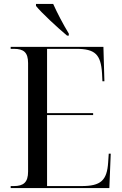

<svg xmlns="http://www.w3.org/2000/svg" viewBox="-20 -951 617 971"><path d="M319 -771H328V-781C300 -827 269 -886 249 -931H162V-921C190 -886 269 -813 319 -771ZM34 0H533L540 -174H530L527 -130C521 -38 490 -10 392 -10H218V-369H451V-379H218V-704H365C461 -704 490 -676 496 -580L498 -540H508L503 -714H34V-704H50C100 -704 122 -686 122 -632V-83C122 -29 99 -10 50 -10H34Z"/></svg>

Font: Noto Serif Display SemiCondensed
Style: Regular
Weight: 400
Width: 4
Designer: Monotype Design Team
Foundry: Monotype Imaging Inc.
Version: Version 2.009